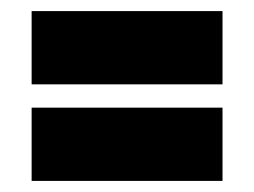

<svg xmlns="http://www.w3.org/2000/svg" viewBox="-20 -488 457 346"><path d="M37 -336V-468H381V-336ZM37 -162V-294H381V-162Z"/></svg>

Font: Bricolage Grotesque 96pt ExtraBold SemiCondensed
Style: Regular
Weight: 800
Width: 4
Version: Version 1.001;gftools[0.9.33.dev8+g029e19f]